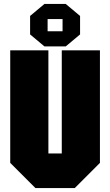

<svg xmlns="http://www.w3.org/2000/svg" viewBox="-20 -956 560 976"><path d="M32 -128V-700H226V-176H294V-700H488V-128L360 0H160ZM133 -781V-875L206 -936H314L387 -875V-781L314 -720H206ZM222 -797H298V-859H222Z"/></svg>

Font: Tektur Condensed ExtraBold
Style: Regular
Weight: 800
Width: 3
Designer: Adam Jagosz
Foundry: Adam Jagosz
Version: Version 1.005;gftools[0.9.30]